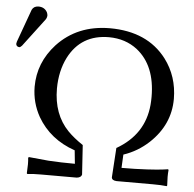

<svg xmlns="http://www.w3.org/2000/svg" viewBox="-76 -777 843 833"><g transform="rotate(5 345.5 -361.0)"><path d="M58.1 -725.1Q85 -725.1 96.7 -703.1Q99.6 -696.3 100.1 -689.9Q99.6 -679.7 94.2 -671.9L2 -549.8Q-4.4 -542.5 -9.8 -542Q-22.5 -543.5 -23.9 -555.2Q-23.4 -559.6 -22 -564.9L29.8 -708Q37.6 -724.6 58.1 -725.1ZM132.8 0Q96.7 0 73.2 2.9L70.8 0Q73.7 -43.5 70.8 -66.9L73.2 -70.8Q73.2 -70.8 159.7 -62.5Q214.4 -59.1 274.9 -59.1L269 -117.2Q159.7 -154.8 106 -247.6Q72.3 -307.6 71.8 -377Q71.8 -482.4 146 -563.5Q233.9 -657.7 375 -658.2Q538.6 -658.2 622.1 -548.8Q677.7 -475.1 678.2 -377Q678.2 -264.6 590.8 -182.6Q542.5 -137.7 481 -117.2L478 -59.1Q538.1 -59.1 588.6 -62Q639.2 -64.9 659.7 -67.9L680.2 -70.8L682.1 -66.9Q679.2 -42.5 682.1 0L680.2 2.9Q655.8 0 620.1 0H461.9Q441.4 -1 439.9 -14.2L448.2 -143.1Q567.9 -211.9 579.6 -342.3Q581.1 -359.4 581.1 -377Q581.1 -513.2 498.5 -578.6Q446.8 -618.7 375 -619.1Q253.4 -619.1 199.2 -513.7Q169.4 -454.6 168.9 -377.9Q168.9 -265.6 235.4 -196.8Q261.7 -169.9 301.8 -143.1L310.1 -15.1Q307.1 -2 288.1 0Z"/></g></svg>

Font: Linux Biolinum Capitals O
Style: Small Caps
Weight: 400
Designer: Philipp H. Poll
Foundry: Philipp H. Poll
Version: Version 1.0.4